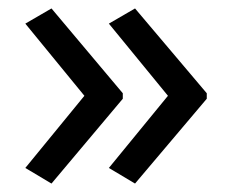

<svg xmlns="http://www.w3.org/2000/svg" viewBox="-20 -491 550 455"><path d="M40 -93 180 -264 40 -435 102 -471 271 -270V-257L102 -56ZM238 -93 378 -264 238 -435 300 -471 470 -270V-257L300 -56Z"/></svg>

Font: Noto Sans Adlam New
Style: Regular
Weight: 400
Designer: Mark Jamra, Neil Patel
Foundry: JamraPatel LLC
Version: Version 3.000